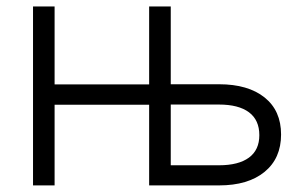

<svg xmlns="http://www.w3.org/2000/svg" viewBox="-20 -562 924 582"><path d="M484.9 0V-61H643.6Q703.1 -61 734.6 -84.2Q766.1 -107.4 766.1 -152.3Q766.1 -198.2 734.6 -221.7Q703.1 -245.1 643.6 -245.1H483.9V-306.6H644Q731.9 -306.6 782 -266.6Q832 -226.6 832 -154.3Q832 -82 782 -41Q731.9 0 644 0ZM80.1 0V-542.5H145.5V0ZM129.4 -244.6V-306.2H447.3V-244.6ZM432.1 0V-542.5H497.6V0Z"/></svg>

Font: Inter 17pt Light
Style: Regular
Weight: 300
Version: Version 4.001;git-66647c0bb